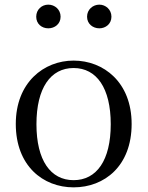

<svg xmlns="http://www.w3.org/2000/svg" viewBox="-20 -792 636 827"><path d="M297 15C430 15 547 -77 547 -258C547 -438 426 -531 297 -531C169 -531 48 -437 48 -258C48 -78 165 15 297 15ZM297 -16C198 -16 137 -101 137 -257C137 -413 198 -499 297 -499C396 -499 457 -413 457 -257C457 -101 396 -16 297 -16ZM188 -670C216 -670 241 -689 241 -720C241 -751 216 -772 188 -772C160 -772 136 -751 136 -720C136 -689 160 -670 188 -670ZM408 -670C435 -670 460 -689 460 -720C460 -751 435 -772 408 -772C380 -772 355 -751 355 -720C355 -689 380 -670 408 -670Z"/></svg>

Font: Noto Serif CJK TC
Style: Regular
Weight: 400
Designer: Ryoko NISHIZUKA 西塚涼子 (kana & ideographs); Frank Grießhammer (Latin, Greek & Cyrillic); Wenlong ZHANG 张文龙 (bopomofo); San
Foundry: Adobe
Version: Version 2.001;hotconv 1.1.0;makeotfexe 2.6.0